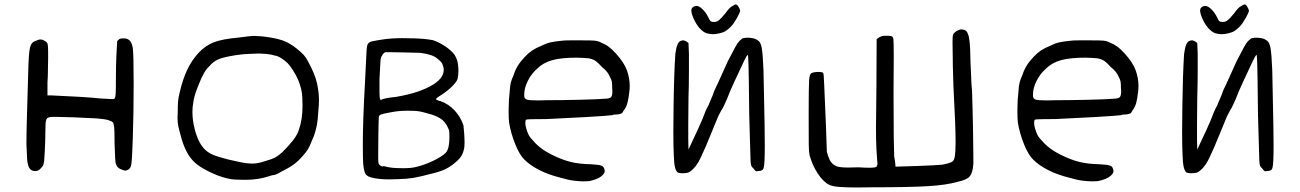

<svg xmlns="http://www.w3.org/2000/svg" viewBox="-20 -749 5789 855"><path d="M99.6 -218.8Q101.6 -281.2 105.5 -423.8Q107.4 -509.8 113.3 -535.6Q119.1 -561.5 137.7 -566.4Q151.4 -573.2 160.6 -573.2Q169.9 -573.2 179.7 -566.4Q191.4 -561.5 192.9 -549.3Q194.3 -537.1 194.3 -514.6V-488.3Q193.4 -466.8 193.4 -436.5Q193.4 -406.2 191.4 -381.8V-324.2H208Q276.4 -321.3 333.5 -317.9Q390.6 -314.5 426.8 -310.5Q468.8 -307.6 480 -307.6Q491.2 -307.6 491.2 -312.5Q494.1 -314.5 495.1 -332Q496.1 -349.6 496.1 -393.6Q496.1 -456.1 498.5 -506.3Q501 -556.6 502 -566.4Q503.9 -567.4 506.3 -570.3Q508.8 -573.2 511.7 -575.2Q514.6 -577.1 520.5 -577.6Q526.4 -578.1 532.2 -578.1Q546.9 -578.1 556.6 -569.3Q566.4 -560.5 571.3 -536.1Q575.2 -505.9 575.2 -375.5Q575.2 -245.1 571.3 -131.8Q568.4 -40 564.9 -18.1Q561.5 3.9 547.9 7.8Q543 10.7 538.6 10.7Q534.2 10.7 526.4 7.8Q513.7 3.9 506.8 -2Q500 -7.8 496.1 -18.6Q494.1 -22.5 492.7 -46.9Q491.2 -71.3 490.2 -110.4Q490.2 -168 488.3 -184.1Q486.3 -200.2 482.4 -204.1Q476.6 -210 461.4 -214.4Q446.3 -218.8 411.1 -221.7Q359.4 -224.6 307.1 -226.6Q254.9 -228.5 231.4 -228.5H215.8Q194.3 -228.5 188.5 -220.7Q182.6 -212.9 182.6 -185.5Q182.6 -162.1 181.2 -118.7Q179.7 -75.2 176.8 -33.2Q174.8 -19.5 172.4 -13.7Q169.9 -7.8 162.1 0Q155.3 7.8 149.9 10.3Q144.5 12.7 136.7 12.7Q124 12.7 116.2 5.9Q108.4 -1 104.5 -16.6Q101.6 -25.4 100.6 -43.9Q99.6 -62.5 97.7 -107.4Q97.7 -155.3 99.6 -218.8Z M770.5 -225.6Q770.5 -236.3 771.5 -249Q771.5 -281.2 772.9 -297.4Q774.4 -313.5 779.3 -334Q793.9 -397.5 814.5 -439.9Q835 -482.4 864.3 -513.7Q894.5 -545.9 931.6 -560.5Q968.8 -575.2 1044.9 -582Q1067.4 -585 1083.5 -586.9Q1099.6 -588.9 1104.5 -588.9H1113.3Q1123 -588.9 1142.1 -587.4Q1161.1 -585.9 1183.6 -582Q1225.6 -575.2 1251 -564Q1276.4 -552.7 1301.8 -532.2Q1321.3 -516.6 1332 -504.9Q1342.8 -493.2 1351.6 -475.6Q1382.8 -418.9 1391.6 -378.4Q1400.4 -337.9 1400.4 -303.7Q1400.4 -280.3 1397.5 -254.9Q1395.5 -214.8 1391.1 -191.9Q1386.7 -168.9 1377.9 -143.6Q1365.2 -112.3 1358.4 -97.7Q1351.6 -83 1339.8 -68.4Q1316.4 -39.1 1294.9 -22Q1273.4 -4.9 1243.2 9.8Q1226.6 19.5 1215.3 24.9Q1204.1 30.3 1199.2 30.3Q1196.3 30.3 1190.9 31.7Q1185.5 33.2 1176.8 36.1Q1129.9 51.8 1071.3 51.8Q1065.4 51.8 1030.3 50.8Q995.1 49.8 946.3 31.2Q876 2.9 842.8 -29.8Q809.6 -62.5 790 -126Q777.3 -170.9 773.9 -187.5Q770.5 -204.1 770.5 -225.6ZM836.9 -250Q836.9 -213.9 846.7 -175.8Q862.3 -112.3 893.6 -82Q908.2 -68.4 928.7 -59.6Q949.2 -50.8 995.1 -39.1Q1061.5 -23.4 1079.1 -22Q1096.7 -20.5 1102.5 -20.5Q1127 -20.5 1153.3 -29.3Q1191.4 -40 1205.6 -47.9Q1219.7 -55.7 1237.3 -71.3Q1266.6 -100.6 1285.6 -125Q1304.7 -149.4 1311.5 -172.9Q1327.1 -217.8 1327.1 -275.4Q1327.1 -281.2 1326.2 -315.9Q1325.2 -350.6 1307.6 -393.6Q1298.8 -414.1 1284.7 -436Q1270.5 -458 1260.7 -467.8Q1250 -478.5 1235.8 -487.8Q1221.7 -497.1 1211.9 -500Q1209 -500 1201.7 -502Q1194.3 -503.9 1187.5 -505.9Q1168 -509.8 1132.8 -510.7Q1120.1 -509.8 1085.4 -508.8Q1050.8 -507.8 1000 -498Q968.8 -492.2 949.2 -483.4Q929.7 -474.6 912.1 -454.1Q900.4 -443.4 893.6 -432.1Q886.7 -420.9 877 -401.4Q864.3 -372.1 854.5 -345.7Q844.7 -319.3 840.8 -293.9Q836.9 -272.5 836.9 -250Z M1595.7 -108.4Q1595.7 -210.9 1605.5 -384.8Q1610.4 -494.1 1612.3 -522.9Q1614.3 -551.8 1620.1 -555.7Q1624 -561.5 1635.3 -564.5Q1646.5 -567.4 1678.7 -572.3Q1717.8 -579.1 1772.5 -579.1Q1784.2 -579.1 1826.2 -578.1Q1868.2 -577.1 1907.2 -570.3Q1934.6 -561.5 1962.9 -542.5Q1991.2 -523.4 2004.9 -503.9Q2017.6 -481.4 2019.5 -462.4Q2021.5 -443.4 2021.5 -433.6Q2021.5 -415 2017.6 -397.5Q2012.7 -382.8 1991.2 -362.3Q1969.7 -341.8 1945.3 -326.2Q1933.6 -319.3 1927.2 -314Q1920.9 -308.6 1920.9 -306.6L1926.8 -303.7Q1932.6 -299.8 1941.4 -298.8Q1977.5 -286.1 2004.4 -257.3Q2031.2 -228.5 2043.9 -190.4Q2045.9 -171.9 2047.4 -150.9Q2048.8 -129.9 2048.8 -117.2Q2048.8 -105.5 2047.9 -94.7Q2044.9 -74.2 2037.1 -59.1Q2029.3 -43.9 2009.8 -27.3Q1990.2 -9.8 1967.8 2Q1945.3 13.7 1909.2 22.5Q1851.6 38.1 1821.3 43Q1791 47.9 1752.9 48.8Q1730.5 49.8 1710.9 49.8Q1674.8 49.8 1644 43.9Q1613.3 38.1 1607.4 24.4Q1596.7 5.9 1596.2 -48.8Q1595.7 -103.5 1595.7 -108.4ZM1664.1 -53.7Q1664.1 -30.3 1665.5 -22.9Q1667 -15.6 1673.8 -11.7Q1674.8 -10.7 1677.7 -9.3Q1680.7 -7.8 1684.6 -7.8Q1685.5 -8.8 1688.5 -8.8Q1689.5 -8.8 1693.8 -8.3Q1698.2 -7.8 1707 -4.9Q1726.6 -1 1749 -0.5Q1771.5 0 1775.4 0Q1811.5 0 1830.1 -4.9Q1869.1 -13.7 1908.7 -32.7Q1948.2 -51.8 1964.8 -68.4Q1973.6 -78.1 1977.5 -95.7Q1981.4 -113.3 1981.4 -138.7Q1981.4 -155.3 1980.5 -163.6Q1979.5 -171.9 1973.6 -182.6Q1962.9 -207 1941.4 -221.2Q1919.9 -235.4 1879.9 -245.1Q1847.7 -254.9 1822.8 -255.4Q1797.9 -255.9 1793 -255.9Q1754.9 -255.9 1720.7 -249Q1687.5 -243.2 1677.2 -239.3Q1667 -235.4 1667 -228.5Q1666 -216.8 1665 -156.7Q1664.1 -96.7 1664.1 -53.7ZM1673.8 -306.6Q1674.8 -302.7 1675.8 -302.7Q1676.8 -302.7 1677.7 -304.7Q1681.6 -307.6 1697.3 -311Q1712.9 -314.5 1742.2 -317.4Q1795.9 -326.2 1838.4 -340.3Q1880.9 -354.5 1913.1 -375Q1938.5 -392.6 1947.3 -408.2Q1956.1 -423.8 1956.1 -438.5Q1956.1 -442.4 1955.1 -447.3Q1952.1 -460.9 1948.2 -467.8Q1944.3 -474.6 1930.7 -485.4Q1918 -497.1 1899.4 -503.4Q1880.9 -509.8 1851.6 -513.7Q1819.3 -514.6 1776.9 -515.6Q1734.4 -516.6 1715.8 -516.6H1696.3Q1691.4 -514.6 1688 -511.2Q1684.6 -507.8 1680.7 -500Q1674.8 -493.2 1674.3 -477.1Q1673.8 -460.9 1669.9 -397.5V-335.9Q1669.9 -309.6 1673.8 -306.6Z M2245.1 -246.1V-264.6Q2245.1 -303.7 2250 -344.7Q2251 -367.2 2254.9 -381.8Q2258.8 -396.5 2266.6 -413.1Q2274.4 -437.5 2286.1 -456.5Q2297.9 -475.6 2317.4 -496.1Q2334 -513.7 2350.1 -524.4Q2366.2 -535.2 2392.6 -545.9Q2414.1 -556.6 2432.1 -560.5Q2450.2 -564.5 2479.5 -567.4Q2490.2 -569.3 2517.6 -569.3H2571.3Q2615.2 -569.3 2629.4 -567.9Q2643.6 -566.4 2654.3 -560.5Q2675.8 -551.8 2689.9 -541.5Q2704.1 -531.2 2723.6 -509.8Q2759.8 -469.7 2772 -435.1Q2784.2 -400.4 2784.2 -367.2Q2784.2 -352.5 2782.2 -337.9Q2779.3 -310.5 2773.9 -290.5Q2768.6 -270.5 2757.8 -257.8Q2752.9 -247.1 2748 -244.1Q2743.2 -241.2 2729.5 -239.3Q2721.7 -239.3 2715.8 -238.8Q2710 -238.3 2708 -236.3Q2689.5 -233.4 2585.4 -227.5Q2481.4 -221.7 2414.1 -218.8Q2379.9 -218.8 2355 -218.3Q2330.1 -217.8 2326.2 -216.8Q2321.3 -216.8 2320.3 -210.4Q2319.3 -204.1 2319.3 -201.2Q2319.3 -192.4 2323.2 -177.7Q2328.1 -160.2 2334.5 -147.9Q2340.8 -135.7 2354.5 -122.1Q2369.1 -104.5 2390.6 -88.4Q2412.1 -72.3 2440.4 -58.6Q2481.4 -38.1 2519.5 -28.3Q2557.6 -18.6 2611.3 -17.6Q2646.5 -15.6 2657.2 -11.7Q2668 -7.8 2670.9 2.9Q2672.9 7.8 2672.9 12.7Q2672.9 24.4 2656.2 37.1Q2639.6 49.8 2603.5 57.6Q2591.8 58.6 2579.1 58.6Q2562.5 58.6 2536.6 55.7Q2510.7 52.7 2478.5 43Q2422.9 29.3 2381.8 8.3Q2340.8 -12.7 2315.4 -38.1Q2293.9 -58.6 2274.4 -106.9Q2254.9 -155.3 2247.1 -203.1Q2245.1 -219.7 2245.1 -246.1ZM2314.5 -329.1V-323.2Q2314.5 -308.6 2326.2 -305.7Q2335.9 -301.8 2376 -301.8Q2391.6 -301.8 2412.1 -302.7Q2476.6 -302.7 2559.6 -304.7Q2642.6 -306.6 2677.7 -309.6Q2697.3 -310.5 2702.1 -317.9Q2707 -325.2 2707 -342.8Q2707 -348.6 2706.1 -356.4Q2706.1 -377 2704.6 -385.3Q2703.1 -393.6 2696.3 -406.2Q2691.4 -418 2683.6 -428.2Q2675.8 -438.5 2661.1 -450.2Q2643.6 -469.7 2632.3 -477.5Q2621.1 -485.4 2601.6 -489.3Q2591.8 -490.2 2576.2 -491.2Q2560.5 -492.2 2545.9 -492.2Q2479.5 -492.2 2439 -481Q2398.4 -469.7 2371.1 -442.4Q2346.7 -420.9 2330.6 -389.2Q2314.5 -357.4 2314.5 -329.1Z M2978.5 -162.1Q2978.5 -210.9 2979.5 -273.4Q2981.4 -419.9 2987.3 -508.8Q2991.2 -537.1 2996.6 -549.8Q3002 -562.5 3009.8 -566.4Q3017.6 -569.3 3021.5 -569.3H3024.4Q3026.4 -568.4 3035.2 -565.4L3045.9 -557.6L3047.9 -508.8V-431.6Q3047.9 -376 3045.9 -312.5Q3044.9 -250 3044.9 -197.3V-125L3045.9 -83L3065.4 -125Q3074.2 -142.6 3085.4 -167.5Q3096.7 -192.4 3105.5 -212.9Q3113.3 -233.4 3121.1 -252Q3128.9 -270.5 3134.8 -279.3Q3137.7 -288.1 3146.5 -307.6Q3155.3 -327.1 3162.1 -347.7Q3172.9 -369.1 3189 -405.3Q3205.1 -441.4 3220.7 -475.6Q3245.1 -522.5 3254.9 -540.5Q3264.6 -558.6 3272.5 -566.4Q3277.3 -571.3 3282.7 -575.2Q3288.1 -579.1 3290 -579.1Q3299.8 -581.1 3309.6 -581.1Q3317.4 -581.1 3330.6 -579.1Q3343.8 -577.1 3354.5 -569.3Q3367.2 -562.5 3372.1 -535.6Q3377 -508.8 3379.9 -436.5Q3383.8 -269.5 3384.8 -195.3Q3385.7 -121.1 3385.7 -100.6Q3385.7 -18.6 3380.9 -2Q3378.9 5.9 3373 9.3Q3367.2 12.7 3355.5 12.7Q3352.5 13.7 3349.6 13.7Q3346.7 13.7 3343.8 11.2Q3340.8 8.8 3335 1Q3328.1 -4.9 3325.7 -10.7Q3323.2 -16.6 3322.3 -34.2Q3322.3 -44.9 3320.3 -102.5Q3318.4 -160.2 3316.4 -237.3Q3314.5 -426.8 3313 -465.8Q3311.5 -504.9 3310.5 -504.9Q3309.6 -504.9 3309.6 -503.9Q3307.6 -503.9 3302.7 -495.6Q3297.9 -487.3 3293 -476.6Q3269.5 -426.8 3248 -380.4Q3226.6 -334 3218.8 -311.5Q3212.9 -298.8 3206.1 -283.2Q3199.2 -267.6 3191.4 -255.9Q3185.5 -245.1 3181.6 -237.8Q3177.7 -230.5 3176.8 -227.5Q3172.9 -218.8 3145.5 -151.4Q3118.2 -84 3105.5 -58.6Q3090.8 -24.4 3075.2 -5.9Q3059.6 12.7 3044.9 19.5Q3034.2 22.5 3020 22.5Q3005.9 22.5 2999 19.5Q2991.2 15.6 2986.3 -2.4Q2981.4 -20.5 2980.5 -58.6Q2978.5 -97.7 2978.5 -162.1ZM3059.6 -709Q3061.5 -714.8 3067.9 -718.8Q3074.2 -722.7 3083 -722.7Q3093.8 -721.7 3107.9 -708.5Q3122.1 -695.3 3133.8 -672.9Q3140.6 -657.2 3145 -654.3Q3149.4 -651.4 3155.3 -651.4H3162.1Q3171.9 -651.4 3181.2 -658.7Q3190.4 -666 3210 -689.5Q3218.8 -702.1 3227.1 -710.9Q3235.4 -719.7 3241.2 -721.7Q3247.1 -724.6 3251 -727.5L3254.9 -729.5Q3261.7 -729.5 3267.6 -720.7Q3273.4 -711.9 3276.4 -701.2Q3273.4 -689.5 3260.7 -667Q3248 -644.5 3234.4 -629.9Q3218.8 -615.2 3210 -609.9Q3201.2 -604.5 3183.6 -600.6Q3168 -596.7 3154.3 -596.7Q3143.6 -596.7 3127.9 -600.6Q3112.3 -604.5 3093.8 -625Q3078.1 -644.5 3068.4 -667Q3058.6 -689.5 3058.6 -702.1Q3058.6 -706.1 3059.6 -709Z M3583 -390.6Q3585 -421.9 3594.7 -423.8Q3603.5 -427.7 3613.3 -428.2Q3623 -428.7 3625 -428.7Q3639.6 -428.7 3645.5 -424.8Q3648.4 -423.8 3650.4 -369.1Q3652.3 -314.5 3658.2 -185.5Q3659.2 -146.5 3660.6 -114.3Q3662.1 -82 3662.1 -73.2Q3667 -53.7 3673.8 -39.1Q3680.7 -24.4 3690.4 -17.6Q3702.1 -7.8 3717.8 -5.4Q3733.4 -2.9 3755.9 -2.9Q3774.4 -2.9 3802.7 -3.9Q3835 -2 3852.5 -2Q3864.3 -2 3874 -3.4Q3883.8 -4.9 3883.8 -7.8Q3885.7 -10.7 3886.7 -14.2Q3887.7 -17.6 3887.7 -18.6Q3887.7 -21.5 3885.7 -41Q3883.8 -60.5 3882.8 -85.9Q3880.9 -120.1 3880.9 -181.6Q3880.9 -243.2 3882.8 -360.4L3883.8 -574.2L3893.6 -582Q3901.4 -585.9 3906.7 -587.9Q3912.1 -589.8 3926.8 -589.8Q3944.3 -589.8 3949.7 -587.9Q3955.1 -585.9 3956.1 -582Q3959 -582 3959.5 -551.8Q3960 -521.5 3960 -494.1Q3960 -438.5 3959 -335.9Q3959 -204.1 3960 -139.6Q3960.9 -75.2 3961.9 -52.7Q3965.8 -32.2 3966.8 -20Q3967.8 -7.8 3967.8 -6.8Q3980.5 -6.8 4063 -9.8Q4145.5 -12.7 4175.8 -15.6Q4183.6 -17.6 4193.8 -19.5Q4204.1 -21.5 4209 -24.4Q4228.5 -28.3 4231.9 -51.8Q4235.4 -75.2 4235.4 -115.2Q4235.4 -150.4 4233.4 -205.1Q4230.5 -259.8 4228.5 -306.6Q4226.6 -353.5 4225.6 -370.1Q4225.6 -385.7 4224.1 -421.9Q4222.7 -458 4222.7 -496.1Q4221.7 -539.1 4221.7 -560.5Q4221.7 -571.3 4222.2 -582Q4222.7 -592.8 4225.6 -598.6Q4228.5 -601.6 4233.9 -606.4Q4239.3 -611.3 4245.1 -613.3Q4253.9 -618.2 4261.7 -618.2Q4267.6 -618.2 4276.9 -614.7Q4286.1 -611.3 4291 -595.7Q4293.9 -591.8 4297.4 -565.4Q4300.8 -539.1 4301.8 -470.7Q4303.7 -442.4 4304.7 -406.2Q4305.7 -370.1 4308.6 -345.7Q4311.5 -256.8 4313 -170.9Q4314.5 -85 4314.5 -47.9V-18.6Q4311.5 20.5 4298.8 36.1Q4286.1 51.8 4245.1 60.5Q4194.3 75.2 4111.3 80.1Q4028.3 85 3866.2 85Q3826.2 85.9 3795.9 85.9Q3751 85.9 3718.8 83.5Q3686.5 81.1 3672.9 74.2Q3645.5 60.5 3621.1 22.9Q3596.7 -14.6 3585 -58.6Q3582 -72.3 3581.5 -106Q3581.1 -139.6 3581.1 -239.3Q3581.1 -359.4 3583 -390.6Z M4510.7 -246.1V-264.6Q4510.7 -303.7 4515.6 -344.7Q4516.6 -367.2 4520.5 -381.8Q4524.4 -396.5 4532.2 -413.1Q4540 -437.5 4551.8 -456.5Q4563.5 -475.6 4583 -496.1Q4599.6 -513.7 4615.7 -524.4Q4631.8 -535.2 4658.2 -545.9Q4679.7 -556.6 4697.8 -560.5Q4715.8 -564.5 4745.1 -567.4Q4755.9 -569.3 4783.2 -569.3H4836.9Q4880.9 -569.3 4895 -567.9Q4909.2 -566.4 4919.9 -560.5Q4941.4 -551.8 4955.6 -541.5Q4969.7 -531.2 4989.3 -509.8Q5025.4 -469.7 5037.6 -435.1Q5049.8 -400.4 5049.8 -367.2Q5049.8 -352.5 5047.9 -337.9Q5044.9 -310.5 5039.6 -290.5Q5034.2 -270.5 5023.4 -257.8Q5018.6 -247.1 5013.7 -244.1Q5008.8 -241.2 4995.1 -239.3Q4987.3 -239.3 4981.4 -238.8Q4975.6 -238.3 4973.6 -236.3Q4955.1 -233.4 4851.1 -227.5Q4747.1 -221.7 4679.7 -218.8Q4645.5 -218.8 4620.6 -218.3Q4595.7 -217.8 4591.8 -216.8Q4586.9 -216.8 4585.9 -210.4Q4585 -204.1 4585 -201.2Q4585 -192.4 4588.9 -177.7Q4593.8 -160.2 4600.1 -147.9Q4606.4 -135.7 4620.1 -122.1Q4634.8 -104.5 4656.2 -88.4Q4677.7 -72.3 4706.1 -58.6Q4747.1 -38.1 4785.2 -28.3Q4823.2 -18.6 4877 -17.6Q4912.1 -15.6 4922.9 -11.7Q4933.6 -7.8 4936.5 2.9Q4938.5 7.8 4938.5 12.7Q4938.5 24.4 4921.9 37.1Q4905.3 49.8 4869.1 57.6Q4857.4 58.6 4844.7 58.6Q4828.1 58.6 4802.2 55.7Q4776.4 52.7 4744.1 43Q4688.5 29.3 4647.5 8.3Q4606.4 -12.7 4581.1 -38.1Q4559.6 -58.6 4540 -106.9Q4520.5 -155.3 4512.7 -203.1Q4510.7 -219.7 4510.7 -246.1ZM4580.1 -329.1V-323.2Q4580.1 -308.6 4591.8 -305.7Q4601.6 -301.8 4641.6 -301.8Q4657.2 -301.8 4677.7 -302.7Q4742.2 -302.7 4825.2 -304.7Q4908.2 -306.6 4943.4 -309.6Q4962.9 -310.5 4967.8 -317.9Q4972.7 -325.2 4972.7 -342.8Q4972.7 -348.6 4971.7 -356.4Q4971.7 -377 4970.2 -385.3Q4968.8 -393.6 4961.9 -406.2Q4957 -418 4949.2 -428.2Q4941.4 -438.5 4926.8 -450.2Q4909.2 -469.7 4897.9 -477.5Q4886.7 -485.4 4867.2 -489.3Q4857.4 -490.2 4841.8 -491.2Q4826.2 -492.2 4811.5 -492.2Q4745.1 -492.2 4704.6 -481Q4664.1 -469.7 4636.7 -442.4Q4612.3 -420.9 4596.2 -389.2Q4580.1 -357.4 4580.1 -329.1Z M5244.1 -162.1Q5244.1 -210.9 5245.1 -273.4Q5247.1 -419.9 5252.9 -508.8Q5256.8 -537.1 5262.2 -549.8Q5267.6 -562.5 5275.4 -566.4Q5283.2 -569.3 5287.1 -569.3H5290Q5292 -568.4 5300.8 -565.4L5311.5 -557.6L5313.5 -508.8V-431.6Q5313.5 -376 5311.5 -312.5Q5310.5 -250 5310.5 -197.3V-125L5311.5 -83L5331.1 -125Q5339.8 -142.6 5351.1 -167.5Q5362.3 -192.4 5371.1 -212.9Q5378.9 -233.4 5386.7 -252Q5394.5 -270.5 5400.4 -279.3Q5403.3 -288.1 5412.1 -307.6Q5420.9 -327.1 5427.7 -347.7Q5438.5 -369.1 5454.6 -405.3Q5470.7 -441.4 5486.3 -475.6Q5510.7 -522.5 5520.5 -540.5Q5530.3 -558.6 5538.1 -566.4Q5543 -571.3 5548.3 -575.2Q5553.7 -579.1 5555.7 -579.1Q5565.4 -581.1 5575.2 -581.1Q5583 -581.1 5596.2 -579.1Q5609.4 -577.1 5620.1 -569.3Q5632.8 -562.5 5637.7 -535.6Q5642.6 -508.8 5645.5 -436.5Q5649.4 -269.5 5650.4 -195.3Q5651.4 -121.1 5651.4 -100.6Q5651.4 -18.6 5646.5 -2Q5644.5 5.9 5638.7 9.3Q5632.8 12.7 5621.1 12.7Q5618.2 13.7 5615.2 13.7Q5612.3 13.7 5609.4 11.2Q5606.4 8.8 5600.6 1Q5593.8 -4.9 5591.3 -10.7Q5588.9 -16.6 5587.9 -34.2Q5587.9 -44.9 5585.9 -102.5Q5584 -160.2 5582 -237.3Q5580.1 -426.8 5578.6 -465.8Q5577.1 -504.9 5576.2 -504.9Q5575.2 -504.9 5575.2 -503.9Q5573.2 -503.9 5568.4 -495.6Q5563.5 -487.3 5558.6 -476.6Q5535.2 -426.8 5513.7 -380.4Q5492.2 -334 5484.4 -311.5Q5478.5 -298.8 5471.7 -283.2Q5464.8 -267.6 5457 -255.9Q5451.2 -245.1 5447.3 -237.8Q5443.4 -230.5 5442.4 -227.5Q5438.5 -218.8 5411.1 -151.4Q5383.8 -84 5371.1 -58.6Q5356.4 -24.4 5340.8 -5.9Q5325.2 12.7 5310.5 19.5Q5299.8 22.5 5285.6 22.5Q5271.5 22.5 5264.6 19.5Q5256.8 15.6 5252 -2.4Q5247.1 -20.5 5246.1 -58.6Q5244.1 -97.7 5244.1 -162.1ZM5325.2 -709Q5327.1 -714.8 5333.5 -718.8Q5339.8 -722.7 5348.6 -722.7Q5359.4 -721.7 5373.5 -708.5Q5387.7 -695.3 5399.4 -672.9Q5406.2 -657.2 5410.6 -654.3Q5415 -651.4 5420.9 -651.4H5427.7Q5437.5 -651.4 5446.8 -658.7Q5456.1 -666 5475.6 -689.5Q5484.4 -702.1 5492.7 -710.9Q5501 -719.7 5506.8 -721.7Q5512.7 -724.6 5516.6 -727.5L5520.5 -729.5Q5527.3 -729.5 5533.2 -720.7Q5539.1 -711.9 5542 -701.2Q5539.1 -689.5 5526.4 -667Q5513.7 -644.5 5500 -629.9Q5484.4 -615.2 5475.6 -609.9Q5466.8 -604.5 5449.2 -600.6Q5433.6 -596.7 5419.9 -596.7Q5409.2 -596.7 5393.6 -600.6Q5377.9 -604.5 5359.4 -625Q5343.8 -644.5 5334 -667Q5324.2 -689.5 5324.2 -702.1Q5324.2 -706.1 5325.2 -709Z"/></svg>

Font: JasonHandwriting4
Style: Regular
Weight: 400
Version: Version 1.01.21